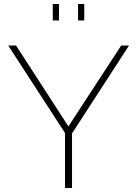

<svg xmlns="http://www.w3.org/2000/svg" viewBox="-20 -937 684 957"><path d="M60 -710 321 -307 584 -710H623L339 -272V0H304V-274L21 -710ZM243 -835V-917H274V-835ZM369 -835V-917H400V-835Z"/></svg>

Font: Raleway Thin ExtraLight
Style: Regular
Weight: 250
Version: Version 4.026